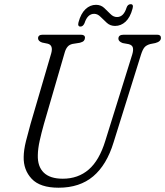

<svg xmlns="http://www.w3.org/2000/svg" viewBox="-20 -862 771 896"><path d="M471.5 -205 597 -607.5Q603 -627 600.2 -639.2Q597.5 -651.5 580.5 -656L552.5 -661Q532.5 -668.5 532.5 -681.5Q532.5 -700 557 -700H713.5Q731 -700 731 -685Q731 -668 704.5 -661L681.5 -656.5Q663 -651.5 654.2 -641Q645.5 -630.5 638 -607L510 -197.5Q478 -92.5 415 -39.2Q352 14 253.5 14Q167 14 128 -27.5Q89 -69 90.5 -130Q91 -162.5 101 -202.8Q111 -243 122.5 -283.5L219 -613Q229.5 -651 203 -658L176.5 -663.5Q157.5 -670 157.5 -684Q158.5 -700 179 -700H357Q377 -700 376.5 -685.5Q376.5 -678 371.5 -672Q366.5 -666 353 -662.5L318.5 -657Q303 -653.5 294.8 -643.2Q286.5 -633 282 -617L185 -283.5Q173 -241 165 -204.5Q157 -168 156.5 -138Q155 -85 184.2 -56.5Q213.5 -28 273 -28Q344.5 -28 394 -70.8Q443.5 -113.5 471.5 -205ZM517 -741Q494.5 -741 478.8 -755.2Q463 -769.5 449.2 -783.5Q435.5 -797.5 419.5 -797.5Q388.5 -797.5 374.5 -754Q367.5 -738 355.5 -738Q341 -738 346.5 -758.5Q357.5 -799 379 -819.2Q400.5 -839.5 428 -839.5Q450.5 -839.5 466 -825.2Q481.5 -811 495.2 -796.8Q509 -782.5 526 -782.5Q557 -782.5 570.5 -826Q576 -842.5 590 -842.5Q604.5 -842.5 598.5 -821.5Q587.5 -780.5 566 -760.8Q544.5 -741 517 -741Z"/></svg>

Font: Fraunces 144pt S100 Light
Style: Italic
Weight: 300
Italic angle: -16°
Version: Version 1.000; ttfautohint (v1.8.3)